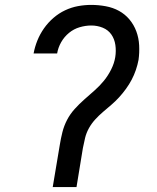

<svg xmlns="http://www.w3.org/2000/svg" viewBox="-20 -763 640 783"><path d="M195 0 224 -173Q228 -198 234.5 -224Q241 -250 253.5 -274Q266 -298 284.5 -318.5Q303 -339 324 -357.5Q345 -376 366 -394.5Q387 -413 404 -434Q421 -455 433.5 -480Q446 -505 450 -530Q454 -555 450.5 -579.5Q447 -604 434 -622.5Q421 -641 399 -650Q377 -659 352 -659Q329 -659 305 -652Q281 -645 261.5 -629Q242 -613 229.5 -591Q217 -569 213 -545H117Q122 -572 132.5 -598Q143 -624 159.5 -647.5Q176 -671 198 -690Q220 -709 245.5 -721Q271 -733 298 -738Q325 -743 352 -743Q382 -743 411.5 -737.5Q441 -732 465.5 -718.5Q490 -705 508 -683.5Q526 -662 536 -635Q546 -608 547.5 -578Q549 -548 545 -519Q541 -498 534 -477.5Q527 -457 517 -438Q507 -419 494 -401Q481 -383 466 -366.5Q451 -350 434 -335.5Q417 -321 400 -306.5Q383 -292 368 -275.5Q353 -259 342.5 -240Q332 -221 327 -200.5Q322 -180 318 -159L292 0Z"/></svg>

Font: Iosevka Curly MdExObl
Style: Regular
Weight: 500
Width: 7
Italic angle: -9°
Monospace: yes
Designer: Belleve Invis
Foundry: Belleve Invis
Version: Version 11.1.0; ttfautohint (v1.8.3)